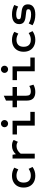

<svg xmlns="http://www.w3.org/2000/svg" viewBox="1643 -2405 774 4100"><g transform="rotate(-90 2030.0 -355.0)"><path d="M329 12Q251 12 194 -18.5Q137 -49 106 -104.5Q75 -160 75 -237Q75 -314 106 -369.5Q137 -425 194 -455.5Q251 -486 329 -486Q422 -486 500 -437L463 -351Q427 -372 396 -381Q365 -390 331 -390Q259 -390 220 -351Q181 -312 181 -237Q181 -162 220 -123Q259 -84 331 -84Q369 -84 402 -94.5Q435 -105 475 -130L515 -47Q432 12 329 12Z M694 0V-474H775L787 -403Q825 -446 870 -466Q915 -486 971 -486Q1042 -486 1091 -451L1052 -360Q1031 -376 1009 -382.5Q987 -389 961 -389Q868 -389 798 -300V0Z M1398 0V-380H1209V-474H1502V-94H1691V0ZM1440 -569Q1408 -569 1385.5 -591Q1363 -613 1363 -645Q1363 -678 1385.5 -700Q1408 -722 1440 -722Q1472 -722 1494.5 -700Q1517 -678 1517 -645Q1517 -613 1494.5 -591Q1472 -569 1440 -569Z M2114 12Q1932 12 1932 -169V-380H1789V-474H1932V-614L2036 -662V-474H2222V-380H2036V-185Q2036 -130 2057.5 -107Q2079 -84 2130 -84Q2190 -84 2245 -117L2272 -28Q2202 12 2114 12Z M2558 0V-380H2369V-474H2662V-94H2851V0ZM2600 -569Q2568 -569 2545.5 -591Q2523 -613 2523 -645Q2523 -678 2545.5 -700Q2568 -722 2600 -722Q2632 -722 2654.5 -700Q2677 -678 2677 -645Q2677 -613 2654.5 -591Q2632 -569 2600 -569Z M3229 12Q3151 12 3094 -18.5Q3037 -49 3006 -104.5Q2975 -160 2975 -237Q2975 -314 3006 -369.5Q3037 -425 3094 -455.5Q3151 -486 3229 -486Q3322 -486 3400 -437L3363 -351Q3327 -372 3296 -381Q3265 -390 3231 -390Q3159 -390 3120 -351Q3081 -312 3081 -237Q3081 -162 3120 -123Q3159 -84 3231 -84Q3269 -84 3302 -94.5Q3335 -105 3375 -130L3415 -47Q3332 12 3229 12Z M3767 12Q3636 12 3541 -47L3579 -129Q3620 -104 3668.5 -91Q3717 -78 3770 -78Q3883 -78 3883 -136Q3883 -159 3869.5 -169.5Q3856 -180 3823 -183L3711 -197Q3636 -207 3600.5 -239Q3565 -271 3565 -332Q3565 -406 3618.5 -446Q3672 -486 3771 -486Q3881 -486 3974 -438L3940 -354Q3865 -396 3769 -396Q3669 -396 3669 -340Q3669 -319 3682.5 -308.5Q3696 -298 3729 -294L3841 -280Q3916 -271 3951.5 -239Q3987 -207 3987 -145Q3987 -69 3930.5 -28.5Q3874 12 3767 12Z"/></g></svg>

Font: Sometype Mono SemiBold
Style: Regular
Weight: 600
Designer: Ryoichi Tsunekawa
Foundry: Dharma Type
Version: Version 1.001